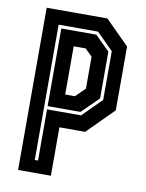

<svg xmlns="http://www.w3.org/2000/svg" viewBox="-80 -758 621 816"><g transform="rotate(10 230.0 -350.0)"><path d="M55 0V-700H317L420 -597V-321.5L307.5 -209H196.5V0ZM117.5 -54H131.5V-275H278.5L359.5 -356V-566L287.5 -638H117.5ZM131.5 -289V-624H282.5L345.5 -562V-360L273.5 -289ZM196.5 -350.5H238.5L279 -390.5V-528L248.5 -558.5H196.5Z"/></g></svg>

Font: Tourney Condensed Regular
Style: Bold
Weight: 700
Width: 3
Designer: Tyler Finck
Foundry: Etcetera Type Co
Version: Version 1.010; ttfautohint (v1.8.3)